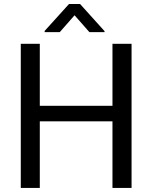

<svg xmlns="http://www.w3.org/2000/svg" viewBox="-20 -927 753 947"><path d="M628.9 0H534.7V-328.6H176.3V0H82.5V-710.9H176.3V-405.3H534.7V-710.9H628.9ZM495.6 -773.4V-768.6H420.9L347.7 -851.6L274.9 -768.6H200.2V-774.4L320.3 -907.2H375Z"/></svg>

Font: Noboto
Style: Regular
Weight: 400
Designer: Google
Version: Version 2.001101; 2014